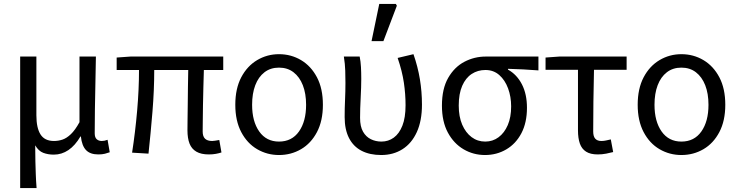

<svg xmlns="http://www.w3.org/2000/svg" viewBox="-20 -772 3734 971"><path d="M82 179V-486H164V-189Q164 -125 185 -92Q206 -59 253 -59Q275 -59 296 -66Q317 -73 338.5 -93.5Q360 -114 382 -154V-486H465Q464 -420 462.5 -352.5Q461 -285 460 -220.5Q459 -156 459 -98Q459 -77 469 -68Q479 -59 495 -59Q502 -59 509 -60.5Q516 -62 524 -65L535 -2Q524 2 510.5 5.5Q497 9 477 9Q436 9 415 -13Q394 -35 389 -82H387Q360 -36 326 -13Q292 10 252 10Q223 10 199 1Q175 -8 158 -37Q158 11 159 45Q160 79 161 109.5Q162 140 165 179Z M1036 9Q997 9 973 -5Q949 -19 938.5 -46Q928 -73 928 -113Q928 -132 928.5 -166.5Q929 -201 929.5 -244.5Q930 -288 930.5 -333Q931 -378 932 -418H760Q760 -316 751 -206.5Q742 -97 731 5L648 0Q664 -103 673.5 -211.5Q683 -320 683 -418H570V-481L640 -486H1109V-418H1011Q1010 -377 1008.5 -330Q1007 -283 1006.5 -238.5Q1006 -194 1005.5 -159Q1005 -124 1005 -107Q1005 -82 1017 -70.5Q1029 -59 1053 -59Q1059 -59 1068 -60.5Q1077 -62 1089 -64L1100 -1Q1088 3 1072 6Q1056 9 1036 9Z M1391 12Q1331 12 1280.5 -17.5Q1230 -47 1200 -104Q1170 -161 1170 -242Q1170 -324 1200 -381Q1230 -438 1280.5 -468Q1331 -498 1391 -498Q1452 -498 1502.5 -468Q1553 -438 1583 -381Q1613 -324 1613 -242Q1613 -161 1583 -104Q1553 -47 1502.5 -17.5Q1452 12 1391 12ZM1391 -56Q1456 -56 1492 -107Q1528 -158 1528 -242Q1528 -299 1511.5 -341Q1495 -383 1464.5 -406.5Q1434 -430 1391 -430Q1348 -430 1317.5 -406.5Q1287 -383 1271 -341Q1255 -299 1255 -242Q1255 -158 1291 -107Q1327 -56 1391 -56Z M1908 12Q1850 12 1808.5 -9.5Q1767 -31 1745 -74Q1723 -117 1723 -180Q1723 -224 1725 -267Q1727 -310 1727 -353Q1727 -382 1726 -415Q1725 -448 1719 -486H1799Q1804 -461 1805.5 -433Q1807 -405 1807 -373Q1807 -332 1804 -276.5Q1801 -221 1801 -176Q1801 -132 1816 -106Q1831 -80 1855.5 -68Q1880 -56 1909 -56Q1944 -56 1971.5 -76Q1999 -96 2015 -136.5Q2031 -177 2031 -240Q2031 -296 2022.5 -354Q2014 -412 1991 -479L2071 -498Q2093 -435 2103.5 -371.5Q2114 -308 2114 -243Q2114 -161 2088 -104Q2062 -47 2015.5 -17.5Q1969 12 1908 12ZM1859 -564 1898 -752H1982L1987 -743L1919 -564Z M2433 12Q2374 12 2324.5 -17Q2275 -46 2245 -101.5Q2215 -157 2215 -238Q2215 -323 2246.5 -378Q2278 -433 2328.5 -459.5Q2379 -486 2437 -486H2703V-416Q2662 -419 2626 -421Q2590 -423 2549 -424V-420Q2594 -395 2619.5 -345.5Q2645 -296 2645 -227Q2645 -152 2617 -98.5Q2589 -45 2540.5 -16.5Q2492 12 2433 12ZM2434 -56Q2472 -56 2501.5 -78Q2531 -100 2548 -139.5Q2565 -179 2565 -234Q2565 -283 2549.5 -325Q2534 -367 2505 -392.5Q2476 -418 2435 -418Q2396 -418 2365.5 -398Q2335 -378 2317.5 -338Q2300 -298 2300 -238Q2300 -182 2317.5 -141.5Q2335 -101 2365 -78.5Q2395 -56 2434 -56Z M3003 9Q2966 9 2944 -5Q2922 -19 2912.5 -46Q2903 -73 2903 -113V-419H2739V-481L2809 -486H3149V-419H2984Q2982 -337 2981 -258.5Q2980 -180 2980 -107Q2980 -82 2990.5 -70.5Q3001 -59 3021 -59Q3033 -59 3044.5 -61.5Q3056 -64 3069 -67L3081 -3Q3066 1 3045.5 5Q3025 9 3003 9Z M3426 12Q3366 12 3315.5 -17.5Q3265 -47 3235 -104Q3205 -161 3205 -242Q3205 -324 3235 -381Q3265 -438 3315.5 -468Q3366 -498 3426 -498Q3487 -498 3537.5 -468Q3588 -438 3618 -381Q3648 -324 3648 -242Q3648 -161 3618 -104Q3588 -47 3537.5 -17.5Q3487 12 3426 12ZM3426 -56Q3491 -56 3527 -107Q3563 -158 3563 -242Q3563 -299 3546.5 -341Q3530 -383 3499.5 -406.5Q3469 -430 3426 -430Q3383 -430 3352.5 -406.5Q3322 -383 3306 -341Q3290 -299 3290 -242Q3290 -158 3326 -107Q3362 -56 3426 -56Z"/></svg>

Font: Source Sans 3
Style: Regular
Weight: 400
Designer: Paul D. Hunt
Foundry: Adobe
Version: Version 3.046;hotconv 1.0.118;makeotfexe 2.5.65603